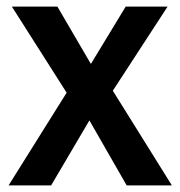

<svg xmlns="http://www.w3.org/2000/svg" viewBox="-20 -556 547 582"><path d="M501 6H364L251 -191L135 6H6L182 -275L16 -536H154L255 -363H256L361 -536H488L322 -281Z"/></svg>

Font: Repo
Style: DemiBold
Weight: 600
Designer: Stefan Peev
Foundry: Context Ltd
Version: Version 001.000